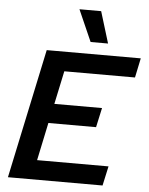

<svg xmlns="http://www.w3.org/2000/svg" viewBox="-61 -981 798 1031"><g transform="rotate(5 338.0 -466.0)"><path d="M169 -698H676L654 -593H273L235 -414H492L469 -309H212L169 -105H554L531 0H21ZM400 -762 325 -932H442L494 -762Z"/></g></svg>

Font: Azeret Mono Medium
Style: Italic
Weight: 500
Italic angle: -12°
Designer: Martin Vácha
Foundry: Displaay
Version: Version 1.000; Glyphs 3.0.3, build 3074